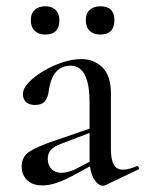

<svg xmlns="http://www.w3.org/2000/svg" viewBox="-20 -583 462 611"><path d="M316 6Q312 8 307 8Q292 8 278.5 -14.5Q265 -37 265 -79V-255Q265 -299 257.5 -325Q250 -351 236.5 -362.5Q223 -374 205 -374Q183 -374 168 -363Q153 -352 145.5 -333.5Q138 -315 135 -293Q133 -274 123.5 -261.5Q114 -249 91 -249Q73 -249 63 -258Q53 -267 53 -283Q53 -302 72 -321.5Q91 -341 120 -358Q149 -375 180.5 -385Q212 -395 239 -395Q279 -395 306 -368.5Q333 -342 333 -285V-108Q333 -75 342 -59Q351 -43 371 -43Q388 -43 415 -54Q419 -56 421.5 -50.5Q424 -45 419 -43ZM115 7Q83 7 66 -10Q49 -27 49 -53Q49 -84 73 -100Q97 -116 150 -134L275 -177L278 -165L176 -126Q152 -117 142 -106Q132 -95 132 -78Q132 -57 144 -45Q156 -33 175 -33Q185 -33 196 -36Q207 -39 219 -44L295 -84L296 -70L210 -23Q181 -8 158.5 -0.5Q136 7 115 7ZM124 -473Q103 -473 90.5 -485Q78 -497 78 -519Q78 -540 90.5 -551.5Q103 -563 124 -563Q145 -563 157 -551.5Q169 -540 169 -519Q169 -473 124 -473ZM299 -473Q278 -473 265.5 -485Q253 -497 253 -519Q253 -540 265.5 -551.5Q278 -563 299 -563Q344 -563 344 -519Q344 -473 299 -473Z"/></svg>

Font: Cormorant Medium
Style: Regular
Weight: 500
Designer: Christian Thalmann (Catharsis Fonts)
Foundry: Catharsis Fonts
Version: Version 4.000